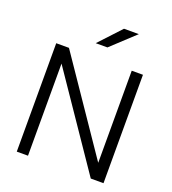

<svg xmlns="http://www.w3.org/2000/svg" viewBox="-165 -1066 1067 1190"><g transform="rotate(20 369.0 -471.5)"><path d="M157 0H83V-715H167L597 -84H581V-715H655V0H571L141 -631H157ZM545 -943 390 -799H313L447 -943Z"/></g></svg>

Font: Wix Madefor Display
Style: Regular
Weight: 400
Designer: Dalton Maag Ltd
Foundry: Dalton Maag Ltd
Version: Version 3.100